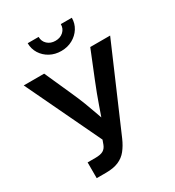

<svg xmlns="http://www.w3.org/2000/svg" viewBox="-220 -1070 1089 1196"><g transform="rotate(-30 325.0 -471.5)"><path d="M119.1 0V-113.3H175.3Q211.9 -113.3 231 -124Q250 -134.8 259.3 -159.2L270.5 -189.9L14.2 -727.5H161.1L247.6 -534.2Q271 -482.4 289.1 -435.3Q307.1 -388.2 322.5 -343.8Q337.9 -299.3 353 -255.9H313Q335 -317.9 358.9 -386.7Q382.8 -455.6 414.6 -534.2L492.7 -727.5H635.7L379.4 -133.3Q360.8 -91.3 336.9 -61.3Q313 -31.2 276.6 -15.6Q240.2 0 185.5 0ZM325.7 -795.9Q280.8 -795.9 244.9 -815.4Q209 -835 188 -868.4Q167 -901.9 167 -942.9H245.6Q245.6 -910.6 268.1 -889.9Q290.5 -869.1 325.7 -869.1Q360.4 -869.1 382.8 -889.9Q405.3 -910.6 405.3 -942.9H484.4Q484.4 -901.9 463.4 -868.7Q442.4 -835.4 406.5 -815.7Q370.6 -795.9 325.7 -795.9Z"/></g></svg>

Font: Inter 24pt SemiBold
Style: Regular
Weight: 600
Designer: Rasmus Andersson
Foundry: rsms
Version: Version 4.001;git-66647c0bb